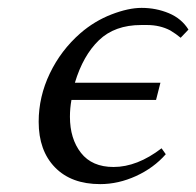

<svg xmlns="http://www.w3.org/2000/svg" viewBox="-20 -464 503 492"><path d="M356.9 -399.9H341.8Q273.9 -399.9 233.4 -360.8Q192.9 -321.8 171.9 -252H391.1L379.9 -208H163.1Q159.2 -186.5 159.2 -165Q159.2 -108.4 187.5 -72.3Q215.8 -36.1 271 -36.1Q331.5 -36.1 394 -84L404.8 -68.8Q374 -33.7 328.6 -12.9Q283.2 7.8 236.8 7.8Q162.6 7.8 120.8 -35.2Q79.1 -78.1 79.1 -151.9Q79.1 -216.3 107.7 -275.9Q136.2 -335.4 186 -378.9Q222.2 -410.2 265.6 -427Q309.1 -443.8 342.8 -443.8Q379.9 -443.8 412.6 -430.2Q445.3 -416.5 462.9 -388.2L442.9 -367.2Q432.1 -376.5 416 -386.2Q389.6 -399.9 356.9 -399.9Z"/></svg>

Font: Common Serif
Style: Bold Italic
Weight: 700
Italic angle: -12°
Designer: Philipp H. Poll, Khaled Hosny
Foundry: Stefan Peev, Context Ltd.
Version: Version 1.026